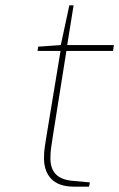

<svg xmlns="http://www.w3.org/2000/svg" viewBox="-20 -700 447 720"><path d="M258 0Q201 0 173 -28.5Q145 -57 145 -107Q145 -130 148 -149.5Q151 -169 154 -188L207 -509H121L123 -525L208 -531L240 -680H256L232 -531H407L404 -509H229L178 -188Q175 -169 172 -148Q169 -127 169 -107Q169 -68 189 -47Q209 -26 251 -22L317 -16L314 0Z"/></svg>

Font: Exo Thin Thin
Style: Italic
Weight: 250
Italic angle: -9°
Version: Version 2.000